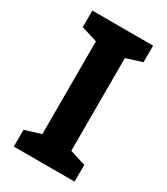

<svg xmlns="http://www.w3.org/2000/svg" viewBox="-179 -794 759 873"><g transform="rotate(30 200.5 -357.0)"><path d="M360 0H41V-88L125 -114V-601L41 -627V-714H360V-627L277 -601V-114L360 -88Z"/></g></svg>

Font: Noto Sans Hebrew Thin
Style: Bold
Weight: 700
Version: Version 3.001